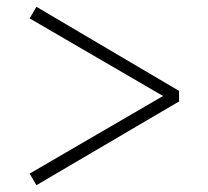

<svg xmlns="http://www.w3.org/2000/svg" viewBox="-20 -640 611 564"><path d="M506 -373 87 -620 67 -586 459 -358 67 -130 87 -96 506 -342Z"/></svg>

Font: Noto Serif CJK HK ExtraLight
Style: Regular
Weight: 200
Designer: Ryoko NISHIZUKA 西塚涼子 (kana & ideographs); Frank Grießhammer (Latin, Greek & Cyrillic); Wenlong ZHANG 张文龙 (bopomofo); San
Foundry: Adobe
Version: Version 2.001;hotconv 1.1.0;makeotfexe 2.6.0